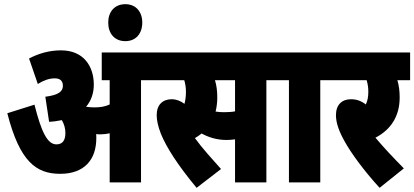

<svg xmlns="http://www.w3.org/2000/svg" viewBox="-20 -873 1983 919"><path d="M441 -212C441 -219 441 -225 440 -231C447 -230 455 -230 462 -230C477 -230 491 -232 505 -235V0H655V-489H721V-622H467V-489H505V-373C484 -363 460 -359 433 -359C417 -359 404 -360 392 -362C416 -390 429 -426 429 -468C429 -555 381 -632 272 -632C214 -632 163 -616 119 -593L161 -471C188 -488 215 -498 242 -498C269 -498 281 -485 281 -462C281 -436 261 -418 197 -410L215 -290C237 -291 257 -294 276 -298C287 -279 293 -259 293 -236C293 -201 279 -182 250 -182C207 -182 178 -241 145 -372L15 -331C74 -100 153 -41 268 -41C383 -41 441 -108 441 -212Z M498 -765C498 -713 528 -676 580 -676C631 -676 661 -713 661 -765C661 -816 631 -853 580 -853C528 -853 498 -816 498 -765Z M921 26 1038 -64C992 -116 950 -161 913 -212C924 -218 935 -226 945 -234C976 -217 1016 -203 1064 -203C1077 -203 1091 -204 1105 -206V0H1255V-489H1321V-622H709V-489H862C867 -472 870 -454 870 -434C870 -410 867 -392 863 -376C844 -390 824 -398 802 -398C758 -398 730 -371 730 -322C730 -298 736 -269 750 -233C776 -169 829 -85 921 26ZM1052 -336C1037 -336 1024 -337 1012 -339C1017 -360 1020 -382 1020 -406C1020 -436 1017 -463 1009 -489H1105V-340C1089 -337 1072 -336 1052 -336Z M1513 -489H1579V-622H1309V-489H1363V0H1513Z M1913 -67C1862 -119 1819 -164 1777 -214C1849 -251 1893 -315 1893 -406C1893 -436 1890 -463 1882 -489H1943V-622H1567V-489H1735C1740 -472 1743 -454 1743 -434C1743 -409 1739 -390 1731 -373C1709 -390 1687 -398 1660 -398C1616 -398 1588 -371 1588 -322C1588 -283 1604 -241 1632 -192C1660 -142 1719 -59 1797 26Z"/></svg>

Font: Noto Sans Devanagari ExtraCondensed Black
Style: Regular
Weight: 900
Width: 2
Designer: Jelle Bosma - Monotype Design Team
Foundry: Monotype Imaging Inc.
Version: Version 2.004